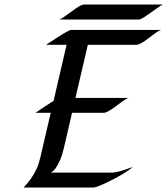

<svg xmlns="http://www.w3.org/2000/svg" viewBox="-20 -836 748 856"><path d="M185.5 -636.2Q285.2 -702.6 295.9 -702.6H699.2Q688.5 -700.7 661.6 -680.2Q634.8 -659.7 624 -652.3Q599.1 -636.2 588.9 -636.2H371.6L316.4 -399.4H553.7Q543 -397.5 516.1 -377Q489.3 -356.4 478.5 -349.6Q453.6 -333 443.4 -333H301.3L264.2 -173.8Q252.4 -120.1 226.6 -84.5Q217.3 -71.3 206.1 -66.4H477.5Q506.3 -66.4 571.8 -91.8Q538.1 -61 449.2 -19Q408.7 0 396 0H85Q121.6 -36.6 144.5 -85.9Q152.3 -102.1 160.4 -136.7Q168.5 -171.4 180.9 -224.9Q193.4 -278.3 206.1 -333H137.7Q158.2 -346.7 178.2 -360.1Q198.2 -373.5 218.8 -386.2L276.9 -636.2ZM707.5 -815.9Q700.2 -814.5 668.9 -791.7Q637.7 -769 622.1 -759Q606.4 -749 597.2 -749H244.6Q252.9 -751 280.8 -771.5Q308.6 -792 319.3 -799.3Q343.8 -815.9 355 -815.9Z"/></svg>

Font: Fondamento
Style: Italic
Weight: 400
Italic angle: -12°
Version: Version 1.000